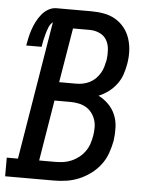

<svg xmlns="http://www.w3.org/2000/svg" viewBox="-77 -778 629 821"><g transform="rotate(5 238.0 -367.5)"><path d="M-24 0V-80H24L122 -674Q110 -664 104.5 -649.5Q99 -635 95 -621Q91 -607 88 -593Q85 -579 83 -565H17Q20 -583 24 -600.5Q28 -618 34 -635.5Q40 -653 48.5 -669.5Q57 -686 69 -701Q81 -716 97.5 -725.5Q114 -735 132 -735H282Q310 -735 337 -730Q364 -725 386.5 -711.5Q409 -698 425 -677.5Q441 -657 449 -631.5Q457 -606 458 -578.5Q459 -551 454 -523Q450 -500 442.5 -478Q435 -456 420.5 -436.5Q406 -417 386 -402Q366 -387 344 -378Q368 -366 387 -347Q406 -328 416.5 -303Q427 -278 428 -249Q429 -220 425 -192Q420 -165 410.5 -138Q401 -111 383.5 -88Q366 -65 342.5 -47.5Q319 -30 292.5 -19Q266 -8 239 -4Q212 0 185 0ZM171 -421H244Q259 -421 273.5 -424Q288 -427 302 -434Q316 -441 327 -452Q338 -463 346 -476.5Q354 -490 358 -504.5Q362 -519 365 -533Q368 -555 366.5 -578Q365 -601 354.5 -619Q344 -637 324 -646Q304 -655 282 -655H210ZM185 -80Q202 -80 219.5 -82.5Q237 -85 254 -92.5Q271 -100 285.5 -111.5Q300 -123 311 -138.5Q322 -154 327.5 -171Q333 -188 336 -205Q339 -223 339 -241Q339 -259 333.5 -275Q328 -291 318 -304Q308 -317 293.5 -325.5Q279 -334 261.5 -337.5Q244 -341 227 -341H158L115 -80Z"/></g></svg>

Font: Iosevka Slab Medium Oblique
Style: Regular
Weight: 500
Italic angle: -9°
Monospace: yes
Designer: Belleve Invis
Foundry: Belleve Invis
Version: Version 11.1.1; ttfautohint (v1.8.3)